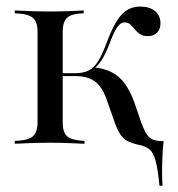

<svg xmlns="http://www.w3.org/2000/svg" viewBox="-20 -447 555 597"><path d="M475.8 130.6Q471 79.8 464.1 54Q457.3 28.2 445.2 17.7Q433.1 7.3 410.5 3.2Q389.5 -1.6 376.6 -8.5Q363.7 -15.3 354.8 -28.2Q346 -41.1 337.9 -62.9L312.9 -133.9Q303.2 -162.9 289.9 -179.4Q276.6 -196 258.1 -203.2Q239.5 -210.5 212.1 -210.5H168.5V-219.4H213.7Q239.5 -219.4 256.5 -228.2Q273.4 -237.1 286.3 -258.5Q299.2 -279.8 312.9 -317.7Q335.5 -377.4 358.5 -402Q381.5 -426.6 416.1 -426.6Q445.2 -426.6 462.1 -412.5Q479 -398.4 479 -375Q479 -356.5 468.5 -345.6Q458.1 -334.7 439.5 -334.7Q424.2 -334.7 414.9 -341.1Q405.6 -347.6 398.8 -356Q391.9 -364.5 385.1 -371Q378.2 -377.4 366.9 -377.4Q359.7 -377.4 352.4 -371.4Q345.2 -365.3 337.5 -350.8Q329.8 -336.3 320.2 -310.5Q308.9 -280.6 297.2 -262.1Q285.5 -243.5 270.2 -232.3L268.5 -237.9Q303.2 -234.7 327 -222.6Q350.8 -210.5 367.7 -187.5Q384.7 -164.5 397.6 -129L419.4 -65.3Q428.2 -41.9 436.3 -29.4Q444.4 -16.9 456.5 -12.5Q468.5 -8.1 488.7 -8.1Q486.3 14.5 485.1 39.5Q483.9 64.5 483.9 88.3Q483.9 112.1 485.5 130.6ZM25.8 0V-8.9Q53.2 -9.7 68.5 -15.3Q83.9 -21 90.3 -33.5Q96.8 -46 96.8 -66.9V-347.6Q96.8 -369.4 90.3 -381.5Q83.9 -393.5 68.5 -399.2Q53.2 -404.8 25.8 -405.6V-414.5Q41.1 -413.7 72.6 -412.5Q104 -411.3 134.7 -411.3Q166.9 -411.3 196.4 -412.5Q225.8 -413.7 240.3 -414.5V-405.6Q203.2 -404.8 189.1 -392.3Q175 -379.8 175 -347.6V-66.9Q175 -34.7 189.5 -22.6Q204 -10.5 242.7 -8.9V0Q227.4 -0.8 196.8 -2Q166.1 -3.2 134.7 -3.2Q104.8 -3.2 73.4 -2Q41.9 -0.8 25.8 0Z"/></svg>

Font: Playfair 144pt
Style: Regular
Weight: 400
Designer: Claus Eggers Sørensen
Foundry: Claus Eggers Sørensen
Version: Version 2.001;gftools[0.9.30]